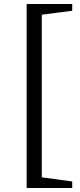

<svg xmlns="http://www.w3.org/2000/svg" viewBox="-20 -752 401 965"><path d="M114 193V-732H343V-698L143 -672L190 -730V191L143 133L343 160V193Z"/></svg>

Font: Piazzolla 24pt Medium
Style: Regular
Weight: 500
Designer: Juan Pablo del Peral
Foundry: Huerta Tipografica
Version: Version 2.005